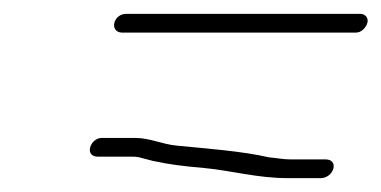

<svg xmlns="http://www.w3.org/2000/svg" viewBox="-20 -445 550 277"><path d="M121 -219H169C173 -219 176 -219 181 -218L200 -213C222 -208 246 -205 271 -203C314 -199 351 -188 395 -188H443C451 -188 459 -194 461 -202C463 -210 458 -215 450 -215H400C388 -215 380 -217 368 -218C330 -227 274 -231 234 -235C214 -237 196 -246 175 -246H127C119 -246 112 -240 110 -232C108 -224 113 -219 121 -219ZM156 -398H494C501 -398 508 -405 510 -412C512 -419 507 -425 500 -425H162C154 -425 147 -420 145 -412C143 -404 148 -398 156 -398Z"/></svg>

Font: Electronic
Style: LtIt
Weight: 300
Version: Version 1.011